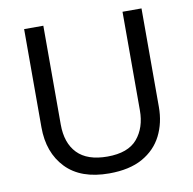

<svg xmlns="http://www.w3.org/2000/svg" viewBox="-80 -795 892 886"><g transform="rotate(-10 365.5 -352.0)"><path d="M640 -252Q640 -178 610 -118.5Q580 -59 518.5 -24.5Q457 10 362 10Q229 10 159.5 -62.5Q90 -135 90 -254V-714H180V-251Q180 -164 226.5 -116Q273 -68 367 -68Q464 -68 507.5 -119.5Q551 -171 551 -252V-714H640Z"/></g></svg>

Font: lbangla85
Style: Book
Weight: 400
Designer: Jelle Bosma - Monotype Design Team
Foundry: Monotype Imaging Inc.
Version: Version 2.003